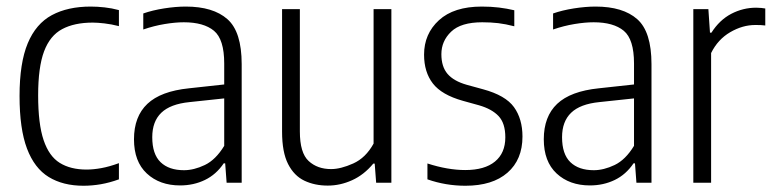

<svg xmlns="http://www.w3.org/2000/svg" viewBox="-20 -570 2412 599"><path d="M240.5 9.5Q176.5 9.5 132 -17.8Q87.5 -45 64.2 -106.5Q41 -168 41 -270.5Q41 -373.5 66.5 -434.8Q92 -496 141.8 -522.8Q191.5 -549.5 263 -549.5Q283.5 -549.5 306.2 -547Q329 -544.5 351 -538.5V-488.5Q327.5 -494.5 305.8 -497Q284 -499.5 269.5 -499.5Q212 -499.5 174 -479.2Q136 -459 117.5 -409.8Q99 -360.5 99 -272.5Q99 -183.5 116 -133Q133 -82.5 166.5 -61.8Q200 -41 250 -41Q271 -41 296 -45.5Q321 -50 351 -61V-10.5Q322 0 294.5 4.8Q267 9.5 240.5 9.5Z M542 8.5Q478 8.5 438 -28.8Q398 -66 398 -135.5Q398 -206.5 439.8 -246Q481.5 -285.5 569.5 -294.5L679.5 -306.5V-372Q679.5 -447.5 647.5 -474Q615.5 -500.5 553.5 -500.5Q527 -500.5 493.8 -495Q460.5 -489.5 427 -478V-528Q455.5 -538 492 -543.8Q528.5 -549.5 559.5 -549.5Q645 -549.5 689.5 -510.2Q734 -471 734 -370V0H687L682.5 -60.5H678Q654.5 -25.5 619.2 -8.5Q584 8.5 542 8.5ZM455 -142Q455 -89 481 -64Q507 -39 554 -39Q585 -39 619 -55.2Q653 -71.5 679.5 -115V-263L571.5 -251.5Q511.5 -245.5 483.2 -218.2Q455 -191 455 -142Z M1002.5 9Q962 9 929.8 -6.2Q897.5 -21.5 878.8 -58.2Q860 -95 860 -159V-541.5H915.5V-160Q915.5 -93 942.8 -67.8Q970 -42.5 1013 -42.5Q1043 -42.5 1082 -60Q1121 -77.5 1145.5 -122V-541.5H1201V0H1153.5L1149 -59.5H1144.5Q1115.5 -24.5 1078.5 -7.8Q1041.5 9 1002.5 9Z M1432 9.5Q1370.5 9.5 1313.5 -10.5V-60Q1377 -39.5 1431.5 -39.5Q1492 -39.5 1524.2 -66Q1556.5 -92.5 1556.5 -141.5Q1556.5 -185.5 1535.5 -207.8Q1514.5 -230 1474.5 -241.5L1424 -255.5Q1358 -274 1330.5 -309.5Q1303 -345 1303 -399.5Q1303 -464.5 1349.5 -507Q1396 -549.5 1483 -549.5Q1512 -549.5 1536.5 -546.5Q1561 -543.5 1584.5 -538V-488Q1557.5 -495 1534.2 -497.8Q1511 -500.5 1484.5 -500.5Q1418 -500.5 1387.5 -471.2Q1357 -442 1357 -401Q1357 -362 1376.2 -339.5Q1395.5 -317 1436 -305.5L1487 -291.5Q1557 -272.5 1583.5 -235.8Q1610 -199 1610 -144Q1610 -72 1563.2 -31.2Q1516.5 9.5 1432 9.5Z M1820.5 8.5Q1756.5 8.5 1716.5 -28.8Q1676.5 -66 1676.5 -135.5Q1676.5 -206.5 1718.2 -246Q1760 -285.5 1848 -294.5L1958 -306.5V-372Q1958 -447.5 1926 -474Q1894 -500.5 1832 -500.5Q1805.5 -500.5 1772.2 -495Q1739 -489.5 1705.5 -478V-528Q1734 -538 1770.5 -543.8Q1807 -549.5 1838 -549.5Q1923.5 -549.5 1968 -510.2Q2012.5 -471 2012.5 -370V0H1965.5L1961 -60.5H1956.5Q1933 -25.5 1897.8 -8.5Q1862.5 8.5 1820.5 8.5ZM1733.5 -142Q1733.5 -89 1759.5 -64Q1785.5 -39 1832.5 -39Q1863.5 -39 1897.5 -55.2Q1931.5 -71.5 1958 -115V-263L1850 -251.5Q1790 -245.5 1761.8 -218.2Q1733.5 -191 1733.5 -142Z M2143 0V-541.5H2190L2195 -468H2199.5Q2224.5 -507.5 2261.2 -526.8Q2298 -546 2339 -546Q2348 -546 2355.2 -545.2Q2362.5 -544.5 2367.5 -543.5V-490.5Q2359.5 -491.5 2352.5 -491.8Q2345.5 -492 2336 -492Q2296.5 -492 2258 -469.5Q2219.5 -447 2198.5 -404.5V0Z"/></svg>

Font: Encode Sans Condensed Light
Style: Regular
Weight: 300
Width: 3
Designer: Multiple Designers
Foundry: Impallari Type
Version: Version 3.000; ttfautohint (v1.8.3) -l 8 -r 50 -G 200 -x 14 